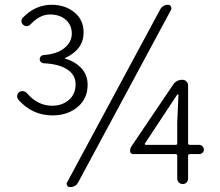

<svg xmlns="http://www.w3.org/2000/svg" viewBox="-20 -762 909 795"><path d="M106.4 -661.1Q99.6 -654.3 91.3 -653.8Q83 -653.3 76.2 -659.2Q69.3 -665 68.8 -673.8Q68.4 -682.6 74.2 -688.5Q126 -742.2 193.4 -742.2Q250 -742.2 288.1 -710.9Q326.2 -679.7 326.2 -627.9Q326.2 -557.6 251 -522.5Q249 -522.5 249 -520.5Q249 -518.6 251 -518.6Q290 -507.8 316.4 -480Q342.8 -452.1 342.8 -411.1Q342.8 -353.5 301.3 -318.8Q259.8 -284.2 197.3 -284.2Q113.3 -284.2 55.7 -349.6Q50.8 -355.5 50.8 -362.3Q50.8 -374 59.6 -380.9Q67.4 -385.7 76.7 -384.3Q85.9 -382.8 91.8 -376Q135.7 -324.2 196.3 -324.2Q237.3 -324.2 265.1 -348.1Q293 -372.1 293 -413.1Q293 -452.1 258.3 -474.6Q223.6 -497.1 162.1 -500Q155.3 -500 149.9 -504.9Q144.5 -509.8 144.5 -517.1Q144.5 -524.4 149.9 -529.3Q155.3 -534.2 162.1 -534.2Q215.8 -538.1 246.6 -563Q277.3 -587.9 277.3 -623Q277.3 -658.2 252.4 -680.2Q227.5 -702.1 186.5 -702.1Q145.5 -702.1 106.4 -661.1ZM642.6 -721.7Q653.3 -742.2 675.8 -742.2Q683.6 -742.2 687.5 -735.4Q691.4 -728.5 688.5 -721.7L303.7 -6.8Q293 12.7 269.5 12.7Q261.7 12.7 257.8 5.9Q255.9 2.9 255.9 -1Q255.9 -3.9 257.8 -6.8ZM580.1 -168Q579.1 -166 580.1 -164.1Q581.1 -162.1 583 -162.1H707Q713.9 -162.1 713.9 -168.9V-254.9L718.8 -368.2Q718.8 -371.1 716.3 -371.1Q713.9 -371.1 712.9 -369.1L654.3 -280.3ZM804.7 -162.1Q812.5 -162.1 818.4 -156.2Q824.2 -150.4 824.2 -142.6Q824.2 -134.8 818.4 -129.4Q812.5 -124 804.7 -124H766.6Q758.8 -124 758.8 -116.2V-22.5Q758.8 -12.7 752.4 -6.3Q746.1 0 736.8 0Q727.5 0 720.7 -6.3Q713.9 -12.7 713.9 -22.5V-116.2Q713.9 -124 707 -124H531.2Q526.4 -124 522.5 -127.4Q518.6 -130.9 518.6 -136.7Q518.6 -149.4 526.4 -159.2L697.3 -412.1Q710.9 -431.6 735.4 -431.6Q745.1 -431.6 752 -424.8Q758.8 -418 758.8 -408.2V-168.9Q758.8 -162.1 766.6 -162.1Z"/></svg>

Font: Gen Jyuu Gothic Light
Style: Regular
Weight: 200
Designer: [Source Han Sans]
Ryoko NISHIZUKA  (kana & ideographs); Paul D. Hunt (Latin, Greek & Cyrillic); Wenlong ZHANG  (bopomofo
Version: Version 1.002.20150607